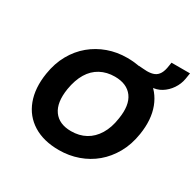

<svg xmlns="http://www.w3.org/2000/svg" viewBox="-179 -1021 1237 1223"><g transform="rotate(30 440.0 -409.5)"><path d="M400 11Q287 11 210.5 -36.5Q134 -84 102 -170Q70 -256 88 -370Q101 -453 137 -517Q173 -581 226 -625Q279 -669 345 -692.5Q411 -716 485 -716Q600 -716 675.5 -669Q751 -622 783.5 -536.5Q816 -451 798 -337Q785 -253 748.5 -188.5Q712 -124 659.5 -80Q607 -36 540.5 -12.5Q474 11 400 11ZM407 -132Q467 -132 513.5 -157.5Q560 -183 590.5 -233Q621 -283 631 -353Q649 -460 607.5 -516.5Q566 -573 477 -573Q418 -573 371.5 -548Q325 -523 295.5 -474Q266 -425 254 -353Q237 -246 278 -189Q319 -132 407 -132ZM600 -631 573 -709Q593 -708 607.5 -706.5Q622 -705 635 -705Q667 -705 688 -714Q709 -723 722 -745Q735 -767 740 -805L744 -830H880L873 -786Q866 -745 842 -709.5Q818 -674 783 -652.5Q748 -631 707 -631Z"/></g></svg>

Font: Nunito Sans 6pt ExtraBold
Style: Italic
Weight: 800
Italic angle: -9°
Version: Version 3.101;gftools[0.9.27]